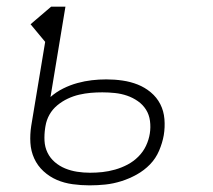

<svg xmlns="http://www.w3.org/2000/svg" viewBox="-20 -550 640 578"><path d="M250 8Q250 8 250 8Q250 8 249 8Q224 8 198.5 4.5Q173 1 151 -8.5Q129 -18 111 -34.5Q93 -51 83 -73Q73 -95 71.5 -120Q70 -145 74 -171L116 -424L72 -477L134 -530H177L132 -258Q149 -273 170 -283.5Q191 -294 213 -300Q235 -306 256.5 -308.5Q278 -311 300 -311Q325 -311 349 -307.5Q373 -304 394.5 -295.5Q416 -287 434 -272Q452 -257 462.5 -236.5Q473 -216 475 -191.5Q477 -167 473 -143Q469 -120 459 -96.5Q449 -73 431.5 -55Q414 -37 391.5 -24.5Q369 -12 345 -4.5Q321 3 297.5 5.5Q274 8 250 8ZM251 -30Q270 -30 288.5 -32Q307 -34 326.5 -39.5Q346 -45 364 -54.5Q382 -64 396.5 -78.5Q411 -93 419.5 -111Q428 -129 431 -148Q434 -167 431.5 -186Q429 -205 419.5 -220Q410 -235 395 -245.5Q380 -256 362.5 -262Q345 -268 326 -270Q307 -272 288 -272Q270 -272 253 -270.5Q236 -269 218.5 -265Q201 -261 184 -253Q167 -245 152.5 -233Q138 -221 129 -205Q120 -189 117 -171L116 -165Q113 -145 114 -126Q115 -107 123 -90.5Q131 -74 145 -62Q159 -50 176 -43Q193 -36 212 -33Q231 -30 251 -30Z"/></svg>

Font: Iosevka Curly Slab XLtEx
Style: Italic
Weight: 200
Width: 7
Italic angle: -9°
Monospace: yes
Designer: Belleve Invis
Foundry: Belleve Invis
Version: Version 11.1.0; ttfautohint (v1.8.3)